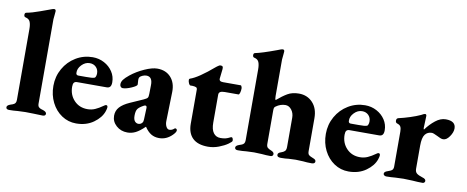

<svg xmlns="http://www.w3.org/2000/svg" viewBox="-63 -979 3083 1268"><g transform="rotate(10 1478.5 -345.5)"><path d="M15 -12Q15 -25 38 -33Q41 -34 52.5 -38Q64 -42 69.5 -49.5Q75 -57 75 -71V-546Q75 -577 67.5 -595Q60 -613 37 -618Q26 -620 26 -634Q26 -647 36 -649Q74 -656 124.5 -674.5Q175 -693 181 -695L200 -702Q209 -705 214 -705Q225 -705 225 -692L223 -669L220 -638V-73Q220 -56 227 -49Q234 -42 244 -39Q254 -36 257 -35Q280 -27 280 -14Q280 -7 275 -3Q270 1 260 1Q238 1 198 -1L144 -2Q127 -2 93 0Q66 3 35 3Q25 3 20 -1Q15 -5 15 -12Z M296 -205Q296 -268 326 -321Q356 -374 407.5 -405Q459 -436 520 -436Q562 -436 597.5 -417Q633 -398 654 -366Q675 -334 675 -295Q675 -275 667.5 -265.5Q660 -256 644 -256H446Q432 -256 425.5 -248Q419 -240 419 -221Q419 -166 454 -129Q489 -92 544 -92Q571 -92 595 -102.5Q619 -113 647 -133Q656 -140 661 -140Q672 -140 672 -127Q672 -118 666 -100Q651 -55 602.5 -20.5Q554 14 486 14Q433 14 389.5 -15Q346 -44 321 -94Q296 -144 296 -205ZM499 -300Q523 -300 534.5 -301Q546 -302 555 -305Q559 -306 562.5 -315Q566 -324 566 -335Q566 -361 549.5 -377.5Q533 -394 507 -394Q477 -394 453 -369Q429 -344 431 -315Q431 -308 435 -304Q439 -300 446 -300Z M725 -80Q725 -114 746.5 -138Q768 -162 813 -182L899 -220Q919 -229 924 -236Q929 -243 929 -263L930 -318Q932 -378 890 -378Q878 -378 865 -372.5Q852 -367 846 -360Q841 -354 841 -341Q841 -334 842 -325.5Q843 -317 843 -310Q843 -300 808 -284.5Q773 -269 749 -269Q741 -269 735.5 -275.5Q730 -282 730 -292Q730 -308 741 -323Q752 -338 778 -359Q818 -391 868.5 -413.5Q919 -436 953 -436Q1010 -436 1043.5 -399.5Q1077 -363 1076 -302L1071 -108Q1070 -85 1078.5 -68.5Q1087 -52 1100 -52Q1118 -52 1132 -65Q1135 -68 1138 -68Q1143 -68 1146.5 -64.5Q1150 -61 1150 -56Q1150 -44 1130 -24Q1092 14 1043 14Q1012 14 989 0Q966 -14 946 -44H944Q911 -12 885 1Q859 14 830 14Q786 14 755.5 -13.5Q725 -41 725 -80ZM918 -68Q924 -76 924 -91L927 -168Q927 -182 917 -182Q913 -182 907 -179Q879 -164 868.5 -150Q858 -136 858 -104Q858 -78 868 -66.5Q878 -55 892 -55Q908 -55 918 -68Z M1233 -116V-346Q1233 -355 1226 -359Q1219 -363 1202 -364H1187Q1181 -364 1175.5 -376Q1170 -388 1170 -399Q1170 -406 1176 -408Q1229 -425 1334 -515Q1336 -516 1341.5 -520.5Q1347 -525 1351.5 -527Q1356 -529 1361 -529Q1371 -529 1374.5 -524.5Q1378 -520 1377 -507L1370 -445Q1367 -423 1395 -423H1515Q1517 -423 1520 -416Q1523 -409 1523 -404Q1523 -388 1519 -374.5Q1515 -361 1510 -361H1418Q1397 -361 1387.5 -355Q1378 -349 1378 -336V-149Q1378 -103 1395 -80Q1412 -57 1442 -57Q1462 -57 1474 -60Q1486 -63 1494.5 -67Q1503 -71 1507 -73Q1511 -75 1514 -75Q1519 -75 1522 -68.5Q1525 -62 1525 -53Q1525 -46 1501.5 -29.5Q1478 -13 1442.5 0.5Q1407 14 1371 14Q1302 14 1267.5 -19.5Q1233 -53 1233 -116Z M1549 -12Q1549 -25 1572 -33Q1575 -34 1586.5 -38Q1598 -42 1603.5 -49.5Q1609 -57 1609 -71V-546Q1609 -577 1601.5 -595Q1594 -613 1571 -618Q1560 -620 1560 -634Q1560 -647 1570 -649Q1612 -657 1712 -694L1733 -702Q1742 -705 1747 -705Q1758 -705 1758 -692L1756 -669L1753 -638V-394Q1753 -371 1758 -367Q1795 -399 1826.5 -417.5Q1858 -436 1903 -436Q1959 -436 1995 -397.5Q2031 -359 2031 -293V-73Q2031 -54 2039 -47Q2047 -40 2066 -33Q2077 -29 2082 -24.5Q2087 -20 2087 -12Q2087 -6 2081.5 -1.5Q2076 3 2065 3Q2031 3 2007 0Q1977 -2 1957 -2Q1935 -2 1909 0Q1890 3 1857 3Q1832 3 1832 -13Q1832 -27 1852 -33Q1868 -38 1877 -46.5Q1886 -55 1886 -75V-271Q1886 -302 1869 -324Q1852 -346 1828 -346Q1794 -346 1764 -324Q1758 -320 1756 -314Q1754 -308 1754 -296V-73Q1754 -55 1762 -47.5Q1770 -40 1786 -34Q1806 -26 1806 -13Q1806 -6 1801.5 -1.5Q1797 3 1789 3Q1759 3 1730 0Q1694 -2 1678 -2Q1661 -2 1627 0Q1600 3 1569 3Q1559 3 1554 -1Q1549 -5 1549 -12Z M2123 -205Q2123 -268 2153 -321Q2183 -374 2234.5 -405Q2286 -436 2347 -436Q2389 -436 2424.5 -417Q2460 -398 2481 -366Q2502 -334 2502 -295Q2502 -275 2494.5 -265.5Q2487 -256 2471 -256H2273Q2259 -256 2252.5 -248Q2246 -240 2246 -221Q2246 -166 2281 -129Q2316 -92 2371 -92Q2398 -92 2422 -102.5Q2446 -113 2474 -133Q2483 -140 2488 -140Q2499 -140 2499 -127Q2499 -118 2493 -100Q2478 -55 2429.5 -20.5Q2381 14 2313 14Q2260 14 2216.5 -15Q2173 -44 2148 -94Q2123 -144 2123 -205ZM2326 -300Q2350 -300 2361.5 -301Q2373 -302 2382 -305Q2386 -306 2389.5 -315Q2393 -324 2393 -335Q2393 -361 2376.5 -377.5Q2360 -394 2334 -394Q2304 -394 2280 -369Q2256 -344 2258 -315Q2258 -308 2262 -304Q2266 -300 2273 -300Z M2545 -12Q2545 -26 2568 -33Q2590 -40 2597.5 -47.5Q2605 -55 2605 -71V-304Q2605 -325 2599.5 -336.5Q2594 -348 2578 -353Q2571 -355 2567.5 -359Q2564 -363 2564 -372Q2564 -387 2577 -390Q2613 -398 2653 -411Q2693 -424 2721 -437Q2740 -448 2746 -448Q2756 -448 2756 -436L2755 -406L2753 -356Q2753 -346 2757 -346Q2784 -383 2818 -410Q2852 -437 2887 -437Q2954 -437 2954 -387Q2954 -361 2934 -332.5Q2914 -304 2892 -304Q2883 -304 2872 -308.5Q2861 -313 2850 -319Q2822 -333 2812 -333Q2783 -333 2766.5 -311.5Q2750 -290 2750 -236V-82Q2750 -61 2761.5 -51Q2773 -41 2802 -32Q2824 -26 2824 -12Q2824 -6 2819.5 -1.5Q2815 3 2808 3Q2775 3 2740 0Q2696 -2 2680 -2Q2664 -2 2626 0Q2596 3 2565 3Q2557 3 2551 -1.5Q2545 -6 2545 -12Z"/></g></svg>

Font: EB Garamond ExtraBold
Style: Regular
Weight: 800
Designer: Georg Duffner and Octavio Pardo
Foundry: Georg Duffner
Version: Version 1.000